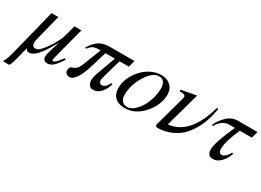

<svg xmlns="http://www.w3.org/2000/svg" viewBox="-57 -1040 2507 1844"><g transform="rotate(30 1196.5 -118.0)"><path d="M469 -117 483 -108Q437 -37 408.5 -13Q380 11 346 11Q325 11 311 -1Q297 -13 297 -34Q297 -65 312 -110L345 -214H344Q276 -93 230.5 -42Q185 9 141 9Q113 9 105 -19Q96 17 85.5 58.5Q75 100 70.5 118.5Q66 137 60 157Q54 177 49 187Q44 197 38 205H-33Q-9 170 11 93L142 -428H217L142 -130Q138 -112 138 -103Q138 -55 178 -55Q218 -55 283 -151.5Q348 -248 363 -306L396 -428H473L394 -128Q375 -52 375 -51Q375 -36 386 -36Q398 -36 414.5 -51.5Q431 -67 469 -117Z M1062 -428 1041 -354H939Q936 -343 917 -278.5Q898 -214 885 -167.5Q872 -121 872 -112Q872 -70 903 -70Q947 -70 974 -131H990Q977 -76 940.5 -32.5Q904 11 853 11Q823 11 808.5 -10.5Q794 -32 794 -64Q794 -98 811 -144L887 -354H783Q771 -322 745 -229.5Q719 -137 693 -80Q667 -23 631 6Q614 18 595 18Q575 18 560 5Q545 -8 545 -26Q545 -67 575 -75Q625 -88 647 -145L729 -354H723Q678 -354 654 -345Q630 -336 600 -299H584Q626 -369 671.5 -398.5Q717 -428 791 -428Z M1498 -301Q1498 -244 1469.5 -182.5Q1441 -121 1392 -72Q1309 11 1204 11Q1134 11 1095.5 -25.5Q1057 -62 1057 -128Q1057 -211 1107.5 -290Q1158 -369 1237 -411Q1293 -441 1357 -441Q1419 -441 1458.5 -403.5Q1498 -366 1498 -301ZM1414 -326Q1414 -371 1395 -395.5Q1376 -420 1343 -420Q1276 -420 1215 -329Q1141 -216 1141 -101Q1141 -57 1162 -33.5Q1183 -10 1219 -10Q1280 -10 1340 -93Q1374 -139 1394 -203.5Q1414 -268 1414 -326Z M1973 -434 1989 -430Q1978 -366 1960 -308Q1942 -250 1908.5 -190Q1875 -130 1831.5 -86.5Q1788 -43 1722.5 -14Q1657 15 1578 18Q1550 18 1550 -4Q1550 -10 1553 -17L1645 -350Q1647 -360 1647 -367Q1647 -383 1632 -388Q1617 -393 1582 -394V-410L1745 -441L1748 -439L1643 -61Q1875 -83 1973 -434Z M2426 -428 2405 -354H2272Q2202 -195 2202 -116Q2202 -65 2238 -65Q2256 -65 2278 -85.5Q2300 -106 2313 -134H2329Q2311 -73 2270.5 -31Q2230 11 2184 11Q2120 11 2120 -60Q2120 -139 2218 -354H2157Q2077 -354 2028 -266H2012Q2037 -327 2089 -377.5Q2141 -428 2208 -428Z"/></g></svg>

Font: STIX MathJax Main
Style: Italic
Weight: 400
Italic angle: -16.33°
Designer: MicroPress Inc., with final additions and corrections provided by Coen Hoffman, Elsevier (retired)
Version: Version 1.1.1